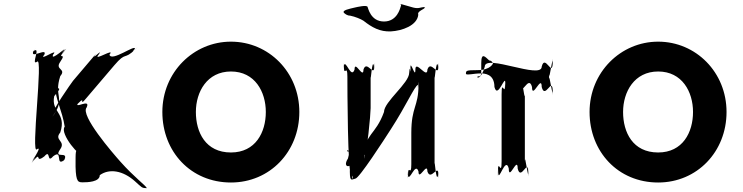

<svg xmlns="http://www.w3.org/2000/svg" viewBox="-20 -942 3833 991"><path d="M601 -108C561 -153 393 -347 427 -387C451 -438 357 -374 384 -412C415 -454 347 -371 384 -409C426 -452 383 -384 426 -436C460 -476 536 -565 570 -605C633 -679 618 -629 678 -687C716 -723 642 -650 676 -690C681 -716 554 -620 545 -660C579 -700 455 -620 489 -660C518 -700 442 -620 475 -664L357 -525C350 -516 239 -360 257 -355C291 -395 231 -311 260 -354C316 -436 257 -444 291 -549C325 -589 261 -580 291 -623C329 -678 268 -628 312 -678C346 -718 275 -641 309 -681C333 -711 238 -620 254 -660C288 -700 175 -620 209 -660C226 -700 129 -631 154 -681C188 -721 118 -638 152 -678C195 -708 137 -601 171 -623C205 -663 137 -132 171 -172C205 -194 127 -86 152 -117C186 -157 120 -74 154 -114C197 -164 157 -95 209 -135C243 -175 220 -95 254 -135C306 -175 265 -83 309 -114C343 -154 278 -77 312 -117C336 -167 253 -117 291 -172C321 -215 257 -218 291 -258C325 -360 242 -362 260 -446C294 -486 292 -487 268 -487C261 -443 302 -370 314 -288C285 -253 401 -118 401 -153C404 -184 409 -173 388 -170C369 -170 370 -166 370 -81C372 1 385 -1 409 -1C429 -1 495 -2 495 -38C545 -74 616 -61 677 -6C713 26 711 29 738 29C730 13 674 -26 601 -108Z M818 -364C818 -159 965 0 1172 0C1373 0 1525 -159 1525 -364C1525 -569 1367 -727 1172 -727C979 -727 818 -569 818 -364ZM991 -364C991 -468 1049 -573 1172 -573C1296 -573 1352 -468 1352 -364C1352 -259 1299 -155 1172 -155C1041 -155 991 -259 991 -364Z M2048 -907C2055 -928 2043 -919 2049 -918C2062 -915 2037 -924 2050 -921C2071 -915 2101 -906 2113 -903C2142 -896 2147 -904 2171 -906C2184 -903 2159 -906 2172 -903C2174 -895 2131 -885 2139 -866C2133 -810 2055 -783 1998 -780C1941 -777 1899 -801 1856 -835C1842 -844 1813 -856 1788 -861C1774 -861 1764 -868 1756 -875C1743 -889 1782 -896 1811 -903C1824 -906 1871 -917 1877 -907C1880 -902 1892 -831 1962 -831C2030 -831 2045 -899 2048 -907ZM1998 -276C2077 -398 2120 -498 2137 -504C2137 -451 2140 -556 2140 -503C2140 -390 2103 -392 2103 -256V-95C2103 -24 2086 -101 2086 -37C2086 16 2084 -92 2084 -39C2093 4 2123 -110 2140 -57C2140 -4 2186 -110 2186 -57C2204 -4 2243 -103 2243 -39C2243 14 2241 -90 2241 -37C2231 6 2223 -130 2223 -95V-546C2223 -511 2231 -646 2241 -602C2241 -549 2243 -654 2243 -601C2243 -538 2204 -636 2186 -583C2186 -530 2124 -636 2124 -583C2124 -530 2099 -639 2097 -591C2097 -538 2100 -645 2100 -592C2102 -536 2096 -624 2092 -566C2092 -513 1962 -417 1962 -364C1918 -242 1861 -252 1861 -139C1861 -86 1858 -193 1858 -140C1875 -146 1893 -355 1893 -384V-546C1893 -511 1901 -646 1910 -602C1910 -549 1912 -654 1912 -601C1912 -538 1873 -636 1856 -583C1856 -530 1810 -636 1810 -583C1792 -530 1763 -644 1754 -601C1754 -548 1755 -655 1755 -602C1755 -539 1773 -617 1773 -546C1773 -493 1774 -40 1793 -40C1813 -22 1795 6 1795 -70C1795 -155 1794 -160 1774 -160C1764 -170 1792 -177 1776 -124C1742 -71 1802 -71 1802 -124C1802 -177 1826 -174 1809 -170C1789 -170 1786 -166 1786 -81C1784 -1 1791 -14 1814 -20C1833 -20 1964 -223 1998 -276Z M2461 -563C2481 -563 2532 -561 2532 -493C2550 -425 2589 -570 2589 -510C2589 -442 2587 -580 2587 -512C2587 -434 2569 -541 2569 -455V-110C2569 -24 2550 -133 2550 -54C2550 14 2552 -120 2552 -52C2552 7 2589 -140 2606 -72C2606 -4 2652 -140 2652 -72C2669 -4 2706 -131 2706 -52C2706 16 2708 -122 2708 -54C2708 5 2689 -160 2689 -110V-455C2689 -404 2671 -572 2671 -512C2671 -444 2669 -578 2669 -510C2669 -432 2708 -561 2726 -493C2726 -425 2776 -561 2776 -493C2793 -425 2832 -551 2832 -472C2832 -404 2834 -543 2834 -475C2834 -416 2814 -580 2814 -530V-560C2814 -510 2834 -675 2834 -616C2834 -548 2832 -686 2832 -618C2832 -539 2793 -666 2776 -598C2776 -530 2482 -666 2482 -598C2464 -530 2436 -538 2446 -548C2466 -548 2464 -548 2464 -616C2464 -675 2485 -648 2505 -630C2525 -630 2526 -601 2526 -618C2526 -617 2515 -580 2444 -580C2384 -580 2385 -577 2385 -560C2394 -553 2423 -563 2461 -563Z M3023 -364C3023 -159 3170 0 3377 0C3578 0 3730 -159 3730 -364C3730 -569 3572 -727 3377 -727C3184 -727 3023 -569 3023 -364ZM3196 -364C3196 -468 3254 -573 3377 -573C3501 -573 3557 -468 3557 -364C3557 -259 3504 -155 3377 -155C3246 -155 3196 -259 3196 -364Z"/></svg>

Font: Hussar Przerywany
Style: Regular
Weight: 400
Foundry: Cannot Into Space Fonts
Version: Version 0.982